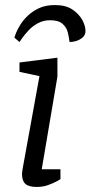

<svg xmlns="http://www.w3.org/2000/svg" viewBox="-20 -735 358 759"><path d="M197 -715Q240 -715 266 -697.5Q292 -680 305 -656.5Q318 -633 318 -612Q318 -606 316 -600.5Q314 -595 310 -590Q303 -583 293.5 -578Q284 -573 274 -571Q264 -569 255 -569Q253 -587 248 -607Q243 -627 227 -641Q211 -655 178 -655Q152 -655 130.5 -643.5Q109 -632 93.5 -615.5Q78 -599 68.5 -585.5Q59 -572 57 -569L37 -586Q38 -591 43.5 -605Q49 -619 60.5 -637.5Q72 -656 90.5 -673.5Q109 -691 135 -703Q161 -715 197 -715ZM125 4Q94 4 80.5 -8Q67 -20 67 -47Q67 -51 68 -58Q69 -65 70 -71L136 -434L57 -451V-488L207 -507V-432L145 -66H219V-27Q217 -25 203 -17.5Q189 -10 169 -3Q149 4 125 4Z"/></svg>

Font: Faustina
Style: Italic
Weight: 400
Italic angle: -8°
Designer: Alfonso Garcia
Foundry: http://www.omnibus-type.com
Version: Version 1.200